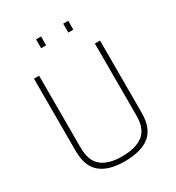

<svg xmlns="http://www.w3.org/2000/svg" viewBox="-212 -1027 1065 1163"><g transform="rotate(-30 321.0 -445.5)"><path d="M126 -196Q126 -105 175 -65Q224 -25 316 -25Q415 -25 465.5 -64.5Q516 -104 516 -196V-700H552V-196Q552 -87 492.5 -39Q433 9 316 9Q206 9 148 -39Q90 -87 90 -196V-700H126ZM220 -838V-900H255V-838ZM410 -838V-900H445V-838Z"/></g></svg>

Font: TypoPRO Titillium Text
Style: 1 wt
Weight: 100
Designer: Accademia di Belle Arti di Urbino and others
Foundry: Accademia di Belle Arti di Urbino and others.
Version: Version 25.000